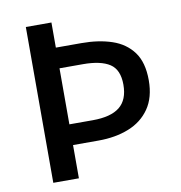

<svg xmlns="http://www.w3.org/2000/svg" viewBox="-75 -724 748 794"><g transform="rotate(-10 298.5 -327.0)"><path d="M85.4 0V-654.3H192.9V-548.8H300.3Q372.6 -548.8 428.2 -530Q483.9 -511.2 515.9 -467.8Q547.9 -424.3 547.9 -349.6Q547.9 -277.3 515.6 -230.7Q483.4 -184.1 427.5 -161.9Q371.6 -139.6 300.3 -139.6H192.9V0ZM192.9 -226.6H291Q367.2 -226.6 404.3 -256.3Q441.4 -286.1 441.4 -349.6Q441.4 -412.6 403.6 -437.3Q365.7 -461.9 291 -461.9H192.9Z"/></g></svg>

Font: Varta Light
Style: Bold
Weight: 700
Version: Version 1.004